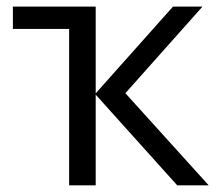

<svg xmlns="http://www.w3.org/2000/svg" viewBox="-20 -555 649 575"><path d="M586.4 -535.2 355.5 -275.9 605 0H510.7L266.6 -271.5V0H187V-468.3H18.6V-535.2H266.6V-275.4L498 -535.2Z"/></svg>

Font: Wonky
Style: Regular
Weight: 400
Designer: Monotype Design Team
Foundry: Monotype Imaging Inc.
Version: Version 3.000